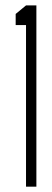

<svg xmlns="http://www.w3.org/2000/svg" viewBox="-20 -704 196 724"><path d="M39.1 -609.4V-651.4L78.1 -683.6H117.2V0H78.1V-609.4Z"/></svg>

Font: Post No Bills Jaffna Light
Style: Regular
Weight: 300
Designer: Kosala Senevirathne, Siva Puranthara, Lasantha Premarathna, Tharique Azeez
Foundry: Mooniak
Version: Version 1.220 ; ttfautohint (v1.6)